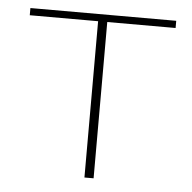

<svg xmlns="http://www.w3.org/2000/svg" viewBox="-43 -543 585 585"><g transform="rotate(5 250.0 -250.0)"><path d="M236 0H264V-478H473V-500H27V-478H236Z"/></g></svg>

Font: LT Wave Thin
Style: Regular
Weight: 100
Designer: Daniel Lyons
Version: Version 2.5 (Glyphs App)